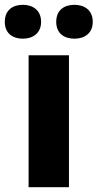

<svg xmlns="http://www.w3.org/2000/svg" viewBox="-46 -779 406 799"><path d="M-26 -688C-26 -640 7 -618 49 -618C90 -618 125 -640 125 -688C125 -737 90 -759 49 -759C7 -759 -26 -737 -26 -688ZM188 -688C188 -640 221 -618 264 -618C305 -618 340 -640 340 -688C340 -737 305 -759 264 -759C221 -759 188 -737 188 -688ZM241 0V-549H73V0Z"/></svg>

Font: Noto Sans Arabic UI XBd
Style: Regular
Weight: 800
Designer: Monotype Design Team, Nadine Chahine and Nizar Qandah
Foundry: Monotype Imaging Inc.
Version: Version 2.010